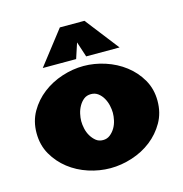

<svg xmlns="http://www.w3.org/2000/svg" viewBox="-90 -643 704 739"><g transform="rotate(-15 262.0 -273.0)"><path d="M262 -393Q305 -393 348 -379Q391 -365 425.5 -338.5Q460 -312 481.5 -274.5Q503 -237 503 -190Q503 -142 481.5 -104.5Q460 -67 426 -40.5Q392 -14 348.5 0Q305 14 262 14Q218 14 175 0Q132 -14 98 -40.5Q64 -67 42.5 -104.5Q21 -142 21 -190Q21 -237 42.5 -274.5Q64 -312 98.5 -338.5Q133 -365 176 -379Q219 -393 262 -393ZM262 -281Q245 -281 233.5 -272Q222 -263 214 -249Q206 -235 202.5 -219Q199 -203 199 -190Q199 -176 202.5 -160Q206 -144 214 -130.5Q222 -117 233.5 -107.5Q245 -98 262 -98Q278 -98 290 -107.5Q302 -117 310 -130.5Q318 -144 321.5 -160Q325 -176 325 -190Q325 -203 321.5 -219Q318 -235 310 -249Q302 -263 290 -272Q278 -281 262 -281ZM415 -426H282L262 -487L242 -426H109L213 -560H311Z"/></g></svg>

Font: CAT Rhythmus
Style: Regular
Weight: 400
Designer: Peter Wiegel nach alter Vorlage
Foundry: Peter Wiegel
Version: 1.000